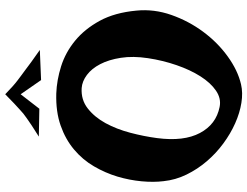

<svg xmlns="http://www.w3.org/2000/svg" viewBox="-128 -849 969 753"><g transform="rotate(-90 356.5 -472.5)"><path d="M366.2 -736.3Q418.9 -734.4 473.1 -717.3Q527.3 -700.2 573.2 -662.6Q619.1 -625 651.4 -565.9Q683.6 -506.8 691.4 -421.9Q698.2 -352.5 674.3 -284.7Q650.4 -216.8 608.4 -160.2Q566.4 -103.5 511.7 -64Q457 -24.4 402.3 -11.7Q369.1 -3.9 329.6 -10.3Q290 -16.6 249.5 -34.7Q209 -52.7 170.4 -81.1Q131.8 -109.4 100.6 -146Q69.3 -182.6 48.3 -225.6Q27.3 -268.6 22.5 -315.4Q17.6 -354.5 22 -401.9Q26.4 -449.2 40.5 -496.6Q54.7 -543.9 80.6 -588.4Q106.4 -632.8 146.5 -666.5Q186.5 -700.2 240.7 -719.2Q294.9 -738.3 366.2 -736.3ZM191.4 -340.8Q177.7 -236.3 211.4 -172.9Q245.1 -109.4 313.5 -95.7Q346.7 -88.9 377.4 -109.9Q408.2 -130.9 433.6 -170.9Q459 -210.9 477.5 -264.6Q496.1 -318.4 504.9 -377Q513.7 -435.5 506.3 -482.9Q499 -530.3 481.4 -564Q463.9 -597.7 439 -616.2Q414.1 -634.8 387.7 -636.7Q341.8 -639.6 307.6 -612.8Q273.4 -585.9 250 -543Q226.6 -500 212.4 -446.3Q198.2 -392.6 191.4 -340.8ZM197.3 -804.7Q223.6 -821.3 240.7 -832.5Q257.8 -843.8 268.6 -851.6Q280.3 -860.4 287.1 -865.2Q293 -870.1 303.7 -879.9Q312.5 -887.7 327.1 -901.4Q341.8 -915 363.3 -936.5Q397.5 -903.3 417 -888.7Q427.7 -879.9 436.5 -874Q445.3 -868.2 459 -857.4Q470.7 -848.6 489.7 -834.5Q508.8 -820.3 537.1 -800.8L418.9 -795.9L363.3 -876L306.6 -802.7Z"/></g></svg>

Font: Irish Grover
Style: Regular
Weight: 400
Designer: Squid
Foundry: Font Diner, Inc DBA Sideshow
Version: Version 1.000